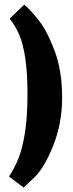

<svg xmlns="http://www.w3.org/2000/svg" viewBox="-20 -633 317 836"><path d="M19 135.7 83 183.6Q85.9 180.7 129.2 139.9Q172.4 99.1 211.4 1.7Q250.5 -95.7 250.5 -208Q250.5 -323.2 219 -408.7Q187.5 -494.1 151.4 -541Q115.2 -587.9 85.4 -612.8L22 -551.8Q46.9 -520 63.2 -482.9Q79.6 -445.8 89.6 -382.6Q99.6 -319.3 99.6 -221.7Q99.6 -126 89.1 -58.1Q78.6 9.8 61.3 54.2Q43.9 98.6 19 135.7Z"/></svg>

Font: Neuton ExtraBold
Style: Regular
Weight: 800
Designer: Brian M Zick
Foundry: Brian M Zick
Version: Version 1.560